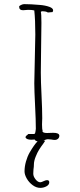

<svg xmlns="http://www.w3.org/2000/svg" viewBox="-20 -679 382 921"><path d="M264.6 -27.8Q264.6 -19 258.3 -13.4Q252 -7.8 242.7 -7.8Q235.8 -7.8 226.1 -9.8Q215.3 -11.2 209.5 -11.2Q202.6 -11.2 190.9 -5.9L189 -4.9L195.3 -3.9L196.3 -4.4L196.8 -3.9Q196.8 -3.4 188.5 8.8Q176.8 24.4 167.7 38.8Q158.7 53.2 151.4 71.8Q142.6 93.3 142.6 110.4Q142.6 121.1 140.6 133.3L140.1 143.1Q139.6 147.9 139.6 154.3Q139.6 167.5 150.6 181.4Q161.6 195.3 173.3 195.3Q178.7 195.3 189.5 189.9Q199.2 185.1 205.6 185.1Q216.3 185.1 216.3 195.3Q216.3 207.5 202.6 214.8Q189 222.2 173.3 222.2Q154.3 222.2 136.7 209.2Q119.1 196.3 108.4 177.5Q97.7 158.7 97.7 143.1Q97.7 120.1 104.5 95.9Q111.3 71.8 122.1 52.7Q144 15.1 159.7 -0.5L160.2 -1Q148.4 -3.4 146.5 -9.8Q141.6 -9.8 138.2 -9.3Q134.3 -8.8 129.9 -8.8Q108.4 -8.8 102.5 -19Q102.5 -22.9 104 -25.4Q105.5 -27.8 109.9 -30.8L115.7 -36.1H144.5L148.4 -40Q148.4 -42 150.4 -49.3Q151.9 -57.6 151.9 -61Q151.9 -102.5 148.4 -170.4Q144.5 -247.6 144.5 -279.8Q144.5 -310.1 147 -397Q149.4 -483.4 149.4 -513.2Q149.4 -583.5 144.5 -628.9Q135.3 -631.8 114.7 -631.8L103 -630.9L90.8 -629.9Q71.8 -629.9 71.8 -647Q71.8 -650.9 80.6 -655Q89.4 -659.2 95.7 -659.2Q128.4 -659.2 171.4 -655.3Q197.3 -653.3 217.3 -646Q234.9 -639.6 234.9 -628.9Q234.9 -627 232.4 -621.1L209.5 -619.1Q201.7 -625 180.7 -625L175.8 -622.1Q178.7 -613.3 178.7 -568.8Q178.7 -529.3 177.2 -450.2Q175.8 -370.6 175.8 -331.1Q175.8 -289.6 179.2 -221.7Q182.6 -153.3 182.6 -111.8L182.1 -99.1Q181.6 -91.8 181.6 -81.1Q181.6 -57.6 184.6 -53.2L183.6 -50.8Q183.6 -41 205.6 -41Q213.9 -41 220.2 -41.5Q226.6 -42 234.9 -42Q264.6 -42 264.6 -27.8Z"/></svg>

Font: Amatica SC
Style: Regular
Weight: 400
Version: Version 2.000